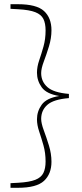

<svg xmlns="http://www.w3.org/2000/svg" viewBox="-20 -735 388 914"><path d="M308 -288V-268Q235 -262 205.5 -236Q176 -210 176 -169Q176 -148 188.5 -114.5Q201 -81 213 -42Q225 -3 225 35Q225 93 189.5 126Q154 159 65 159H30V137L67 135Q120 132 148 121Q176 110 186.5 88.5Q197 67 197 34Q197 -7 187 -42.5Q177 -78 166.5 -109Q156 -140 156 -167Q156 -205 178.5 -236.5Q201 -268 262 -278Q201 -288 178.5 -319.5Q156 -351 156 -389Q156 -417 166.5 -447.5Q177 -478 187 -513.5Q197 -549 197 -590Q197 -624 186.5 -645Q176 -666 148 -677Q120 -688 67 -691L30 -693V-715H65Q154 -715 189.5 -682.5Q225 -650 225 -591Q225 -553 213 -514Q201 -475 188.5 -442Q176 -409 176 -387Q176 -347 205.5 -320.5Q235 -294 308 -288Z"/></svg>

Font: Source Serif Pro ExtraLight
Style: Regular
Weight: 200
Designer: Frank Grießhammer
Foundry: Adobe Systems Incorporated
Version: Version 3.001;hotconv 1.0.111;makeotfexe 2.5.65597